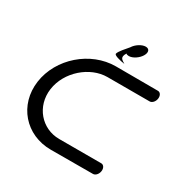

<svg xmlns="http://www.w3.org/2000/svg" viewBox="-170 -911 1046 1065"><g transform="rotate(30 353.0 -378.5)"><path d="M644.5 -580C644.5 -580 536.1 -580.8 374.6 -580.8C213.1 -580.8 63.6 -450.4 41.1 -290.3C18.6 -130.2 131.4 0.2 292.9 0.2C454.4 0.2 563 -0.5 563 -0.5C578 -0.5 593.3 -16.7 596.2 -37.6C599.2 -58.5 588.4 -74.6 573.4 -74.6C573.4 -74.6 414.9 -74.6 303.4 -74.6C191.9 -74.6 106.9 -171.4 123.6 -290.3C140.3 -409.2 252.5 -506 364 -506C475.6 -506 634 -506 634 -506C649 -506 664.3 -522.1 667.2 -543C670.2 -563.9 659.5 -580 644.5 -580ZM479.5 -712.2C494.7 -737.2 488.8 -758.5 463.8 -758.5C438.8 -758.5 405.9 -737.2 390.7 -712.2C373.3 -691.8 343.1 -658.5 339.5 -642.2C336.4 -631 376.4 -620.6 408.6 -616C388.6 -629.5 367.6 -635.5 389.8 -671.6C393.9 -668 400 -666 407.7 -666C432.7 -666 464.3 -687.2 479.5 -712.2Z"/></g></svg>

Font: Hi.
Style: Regular
Weight: 400
Designer: Mew Too, Robert Jablonski
Foundry: Cannot Into Space Fonts
Version: Version 1.996